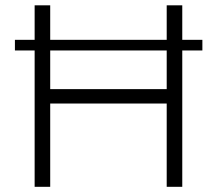

<svg xmlns="http://www.w3.org/2000/svg" viewBox="-20 -720 836 740"><path d="M682.5 0H622.5V-321H173.5V0H113.5V-525.5H37.5V-566.5H113.5V-699.5H173.5V-566.5H622.5V-699.5H682.5V-566.5H760V-525.5H682.5ZM622.5 -376.5V-525.5H173.5V-376.5Z"/></svg>

Font: Argentum Novus Light
Style: Regular
Weight: 300
Designer: Julieta Ulanovsky (font) & Cristiano Sobral (main changes)
Foundry: Julieta Ulanovsky (font) & Cristiano Sobral (main changes)
Version: Version 3.00;November 27, 2020;FontCreator 13.0.0.2655 64-bi